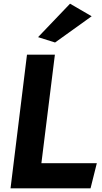

<svg xmlns="http://www.w3.org/2000/svg" viewBox="-20 -1009 554 1039"><path d="M186 -808 278 -779 476 -921 359 -989ZM204 -126 277 -713H126L37 10H470L504 -126Z"/></svg>

Font: Bluebird
Style: SfBdObl
Weight: 700
Designer: Jasper
Foundry: Cannot Into Space Fonts
Version: Version 0.98